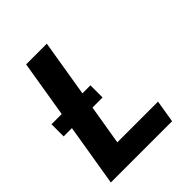

<svg xmlns="http://www.w3.org/2000/svg" viewBox="-204 -859 984 984"><g transform="rotate(-45 288.0 -367.5)"><path d="M28 0H472L492 -122H197L233 -338H306V-426H248L299 -735H149L98 -426H24V-338H84Z"/></g></svg>

Font: Iosevka Sparkle Heavy
Style: Italic
Weight: 900
Italic angle: -9°
Designer: Belleve Invis
Foundry: Belleve Invis
Version: Version 4.5.0; ttfautohint (v1.8.3)